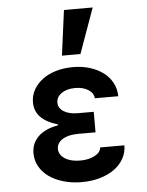

<svg xmlns="http://www.w3.org/2000/svg" viewBox="-57 -876 714 932"><g transform="rotate(-5 300.0 -410.0)"><path d="M402 -390H516Q516 -425 500.5 -454.5Q485 -484 457.5 -505Q430 -526 392 -538Q354 -550 309 -550Q264 -550 225.5 -538.5Q187 -527 159.5 -506Q132 -485 116.5 -457Q101 -429 101 -396Q101 -354 128.5 -325Q156 -296 213 -279V-275Q150 -264 116 -231.5Q82 -199 82 -149Q82 -115 98.5 -85.5Q115 -56 144.5 -35Q174 -14 215 -2Q256 10 304 10Q352 10 393 -2Q434 -14 463 -35Q492 -56 508.5 -85.5Q525 -115 525 -150H407Q405 -126 376 -110.5Q347 -95 305 -95Q259 -95 230.5 -113.5Q202 -132 202 -161Q202 -190 230.5 -207.5Q259 -225 306 -225H391V-325H314Q271 -325 245 -341.5Q219 -358 219 -385Q219 -412 244.5 -430Q270 -448 311 -448Q349 -448 374.5 -432Q400 -416 402 -390ZM430 -830H290L261 -610H351Z"/></g></svg>

Font: CommitMonoV143 ExtLt
Style: Regular
Weight: 200
Monospace: yes
Designer: Eigil Nikolajsen
Foundry: Eigil Nikolajsen
Version: Version 1.143